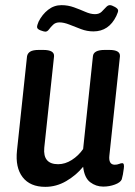

<svg xmlns="http://www.w3.org/2000/svg" viewBox="-20 -718 523 746"><path d="M156 8Q97 8 68 -29.5Q39 -67 46 -133L85 -499Q87 -511 97.5 -517.5Q108 -524 131 -524H148Q192 -524 190 -499L152 -144Q146 -80 206 -80Q233 -80 259 -96.5Q285 -113 303 -139L341 -499Q343 -524 387 -524H405Q448 -524 446 -499L405 -114Q401 -78 426 -78Q435 -78 442.5 -81Q450 -84 455 -84Q464 -84 461 -63Q460 -53 457.5 -40Q455 -27 453 -21Q448 -9 426.5 -1Q405 7 381 7Q353 7 330.5 -10Q308 -27 303 -70Q276 -37 237.5 -14.5Q199 8 156 8ZM156 -595Q151 -595 137.5 -600Q124 -605 124 -613Q124 -620 130 -634Q144 -662 167 -680Q190 -698 219 -698Q244 -698 267.5 -689.5Q291 -681 311.5 -672Q332 -663 349 -663Q365 -663 374.5 -672Q384 -681 391.5 -689.5Q399 -698 407 -698Q414 -698 426.5 -691Q439 -684 439 -677Q439 -674 437.5 -669.5Q436 -665 432 -656Q403 -596 343 -596Q318 -596 294.5 -605Q271 -614 249.5 -622.5Q228 -631 211 -631Q196 -631 186.5 -622Q177 -613 170.5 -604Q164 -595 156 -595Z"/></svg>

Font: Asap Condensed Condensed Medium
Style: Italic
Weight: 500
Width: 3
Italic angle: -6°
Designer: Pablo Cosgaya
Foundry: Omnibus-Type
Version: Version 3.001; ttfautohint (v1.8.4.7-5d5b)